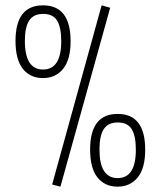

<svg xmlns="http://www.w3.org/2000/svg" viewBox="-20 -689 600 718"><path d="M175 1 360 -669 392 -660 206 9ZM244 -535Q244 -466 216 -431.5Q188 -397 140.5 -397Q93 -397 65.5 -431.5Q38 -466 38 -536Q38 -669 141 -669Q244 -669 244 -535ZM73 -536Q73 -429 141 -429Q209 -429 209 -535Q209 -587 193.5 -612Q178 -637 141.5 -637Q105 -637 89 -612Q73 -587 73 -536ZM523 -129Q523 -60 495 -25.5Q467 9 419.5 9Q372 9 344.5 -25.5Q317 -60 317 -130Q317 -263 420 -263Q523 -263 523 -129ZM352 -130Q352 -23 420 -23Q488 -23 488 -129Q488 -181 472.5 -206Q457 -231 420.5 -231Q384 -231 368 -206Q352 -181 352 -130Z"/></svg>

Font: Titillium Web
Style: Thin
Weight: 200
Version: Version 1.001;PS 57.000;hotconv 1.0.70;makeotf.lib2.5.55311